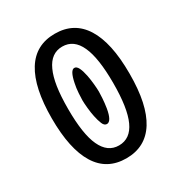

<svg xmlns="http://www.w3.org/2000/svg" viewBox="-176 -869 954 1010"><g transform="rotate(-30 301.0 -364.0)"><path d="M300.8 14.2Q183.6 14.2 124.5 -81.5Q64.9 -177.7 64.9 -363.8Q64.9 -550.3 124.5 -646.5Q183.6 -742.2 300.8 -742.2Q418 -742.2 477.5 -646.5Q506.8 -599.6 522 -529.5Q537.1 -459.5 537.1 -363.8Q537.1 -268.1 522 -198.2Q506.8 -128.4 477.5 -81.5Q417.5 14.2 300.8 14.2ZM300.8 -64Q370.6 -64 404.3 -138.2Q438 -211.9 438 -363.8Q438 -516.1 404.3 -589.4Q370.6 -664.1 300.8 -664.1Q231.9 -664.1 198.2 -589.8Q181.2 -553.2 172.6 -497.8Q164.1 -442.4 164.1 -363.8Q164.1 -210.9 198.2 -138.2Q232.4 -64 300.8 -64ZM301.8 -193.4Q286.1 -193.4 277.6 -214.4Q269 -235.4 263.2 -263.7Q258.3 -286.1 255.1 -317.9Q252 -349.6 252 -366.2Q252 -377.9 253.9 -408.2Q255.9 -438.5 261.7 -465.3Q275.9 -535.2 299.8 -535.2Q313.5 -535.2 323 -516.6Q332.5 -498 339.4 -463.9Q344.2 -439.5 347.2 -409.2Q350.1 -378.9 350.1 -362.3Q350.1 -352.5 348.4 -323.7Q346.7 -294.9 341.8 -264.6Q329.6 -193.4 301.8 -193.4Z"/></g></svg>

Font: Vazir Code Hack
Style: Code-Hack
Weight: 400
Foundry: DejaVu fonts team - Redesigned by Saber Rastikerdar
Version: Version 1.1.2